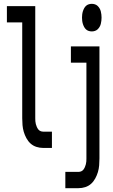

<svg xmlns="http://www.w3.org/2000/svg" viewBox="-20 -772 590 1002"><path d="M251 0H205Q187 0 170 -5.5Q153 -11 140 -22.5Q127 -34 118 -50.5Q109 -67 104 -84Q99 -101 97.5 -119Q96 -137 96 -155V-655H16V-740H164V-155Q164 -147 164.5 -139.5Q165 -132 167 -124.5Q169 -117 172 -110Q175 -103 179.5 -97Q184 -91 191 -88Q198 -85 205 -85H251ZM459 -608Q451 -608 443 -610.5Q435 -613 429 -618.5Q423 -624 419 -631.5Q415 -639 412.5 -647Q410 -655 409 -663.5Q408 -672 408 -680Q408 -688 409 -696.5Q410 -705 412.5 -713Q415 -721 419 -728.5Q423 -736 429 -741.5Q435 -747 443 -749.5Q451 -752 459 -752Q467 -752 475 -749.5Q483 -747 489 -741.5Q495 -736 499.5 -728.5Q504 -721 506 -713Q508 -705 509 -696.5Q510 -688 510 -680Q510 -672 509 -663.5Q508 -655 506 -647Q504 -639 499.5 -631.5Q495 -624 489 -618.5Q483 -613 475 -610.5Q467 -608 459 -608ZM321 210V125H390Q397 125 404 122Q411 119 415.5 113Q420 107 423 100Q426 93 428 85.5Q430 78 430.5 70.5Q431 63 431 55V-445H350V-530H499V55Q499 73 497.5 91Q496 109 491 126Q486 143 477 159.5Q468 176 455 187.5Q442 199 425 204.5Q408 210 390 210Z"/></svg>

Font: Lode Dark
Style: Bold
Weight: 700
Monospace: yes
Designer: Belleve Invis
Foundry: Belleve Invis
Version: Version 29.2.0; ttfautohint (v1.8.3)